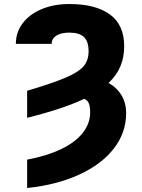

<svg xmlns="http://www.w3.org/2000/svg" viewBox="-20 -737 713 964"><path d="M424.8 -479.5Q424.8 -528.8 401.6 -551Q378.4 -573.2 328.1 -573.2Q286.6 -573.2 262.9 -558.1Q239.3 -543 239.3 -516.6H59.6Q59.6 -574.7 93.8 -620.1Q127.9 -665.5 189.2 -691.2Q250.5 -716.8 328.1 -716.8Q460.4 -716.8 532 -664.3Q603.5 -611.8 603.5 -504.9Q603.5 -449.7 584.5 -404.1Q565.4 -358.4 524.9 -320.3Q566.9 -297.4 590.1 -258.5Q613.3 -219.7 613.3 -168.9Q613.3 -70.8 551.5 8.8Q489.7 88.4 377.2 139.9Q264.6 191.4 116.2 207V64.5Q215.3 45.9 286.4 12Q357.4 -22 395 -69.1Q432.6 -116.2 432.6 -172.9Q432.6 -202.6 425.8 -218.8Q418.9 -234.9 402.3 -240.7Q298.3 -190.9 116.2 -145.5V-281.2Q246.1 -319.8 310.3 -347.4Q374.5 -375 399.7 -404.5Q424.8 -434.1 424.8 -479.5Z"/></svg>

Font: Pretendard JP Black
Style: Regular
Weight: 900
Designer: Base glyphs from Inter by Rasmus Andersson; Hangeul glyphs from Noto Sans CJK(Source Han Sans) by Jang Soo-young and Kan
Foundry: Kil Hyung-jin
Version: Version 1.309